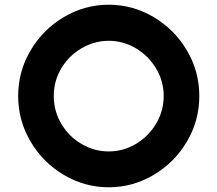

<svg xmlns="http://www.w3.org/2000/svg" viewBox="-20 -768 922 814"><path d="M674 -361Q674 -424 641.5 -478Q609 -532 555.5 -563.5Q502 -595 441 -595Q380 -595 326 -563.5Q272 -532 240 -478.5Q208 -425 208 -361Q208 -297 240 -243Q272 -189 326 -157.5Q380 -126 441 -126Q502 -126 555.5 -157.5Q609 -189 641.5 -243Q674 -297 674 -361ZM441 -748Q543 -748 631.5 -695.5Q720 -643 772.5 -554Q825 -465 825 -361Q825 -257 772.5 -168Q720 -79 631.5 -26.5Q543 26 441 26Q339 26 250.5 -26.5Q162 -79 109.5 -168Q57 -257 57 -361Q57 -465 109.5 -554Q162 -643 250.5 -695.5Q339 -748 441 -748Z"/></svg>

Font: SUIT Heavy
Style: Regular
Weight: 900
Designer: Sunn Youn; Korean Glyphs from Source Han Sans (Sandoll Communications; Soo-young Jang, Joo-yeon Kang)
Foundry: Sunn
Version: Version 1.006